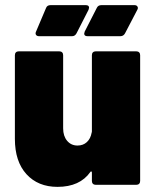

<svg xmlns="http://www.w3.org/2000/svg" viewBox="-20 -720 608 748"><path d="M353 -520H511Q518 -520 522 -516Q526 -512 526 -505V-15Q526 -8 522 -4Q518 0 511 0H353Q346 0 342 -4Q338 -8 338 -15V-48Q338 -51 336 -52Q334 -53 332 -50Q291 8 204 8Q128 8 83 -41.5Q38 -91 38 -179V-505Q38 -512 42 -516Q46 -520 53 -520H211Q218 -520 222 -516Q226 -512 226 -505V-220Q226 -190 241.5 -171.5Q257 -153 282 -153Q304 -153 318.5 -166.5Q333 -180 337 -203Q338 -205 338 -209V-505Q338 -512 342 -516Q346 -520 353 -520ZM177 -700H314Q327 -700 327 -690L325 -682L278 -590Q272 -579 261 -579H132Q124 -579 120.5 -584Q117 -589 120 -596L159 -688Q163 -700 177 -700ZM375 -700H504Q512 -700 515.5 -694.5Q519 -689 515 -682L467 -590Q461 -579 449 -579H321Q308 -579 308 -589L310 -597L357 -689Q362 -700 375 -700Z"/></svg>

Font: Barlow Black
Style: Regular
Weight: 900
Designer: Jeremy Tribby
Foundry: Tribby Type
Version: Version 1.422